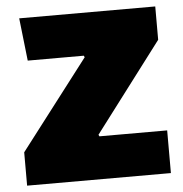

<svg xmlns="http://www.w3.org/2000/svg" viewBox="-48 -671 685 717"><g transform="rotate(-5 294.5 -312.5)"><path d="M564 0H25V-125L281 -459L278 -465H68L50 -625H560V-500L307 -166L310 -160H564Z"/></g></svg>

Font: Changa One
Style: Regular
Weight: 400
Designer: Eduardo Rodriguez Tunni
Foundry: Eduardo Rodriguez Tunni
Version: Version 1.003